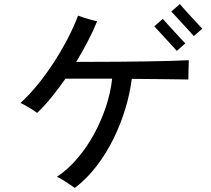

<svg xmlns="http://www.w3.org/2000/svg" viewBox="-20 -872 1040 947"><path d="M349 55Q341 49 324.5 38Q308 27 290.5 16Q273 5 261 0Q315 -36 361.5 -90.5Q408 -145 443.5 -210Q479 -275 502.5 -345.5Q526 -416 533 -484Q509 -484 485 -484Q461 -484 439 -484Q398 -484 363 -484Q328 -484 303 -484Q270 -437 235 -393.5Q200 -350 163 -315Q156 -321 140 -331Q124 -341 107.5 -350.5Q91 -360 81 -364Q126 -405 169 -458.5Q212 -512 249.5 -570.5Q287 -629 316.5 -686.5Q346 -744 365 -795Q375 -791 393.5 -785Q412 -779 430.5 -774Q449 -769 459 -767Q440 -720 413.5 -669Q387 -618 356 -567Q388 -567 442.5 -567Q497 -567 561.5 -567.5Q626 -568 692.5 -569Q759 -570 816 -571.5Q873 -573 911 -575Q911 -566 910.5 -546.5Q910 -527 909.5 -508Q909 -489 909 -480Q870 -481 793.5 -481.5Q717 -482 630 -483Q621 -411 598 -335Q575 -259 539.5 -187Q504 -115 456 -52.5Q408 10 349 55ZM852 -621Q847 -627 831.5 -644Q816 -661 796.5 -682Q777 -703 761.5 -720Q746 -737 741 -742L783 -779Q788 -773 804 -755.5Q820 -738 838.5 -717.5Q857 -697 873 -680Q889 -663 894 -658ZM936 -694Q931 -700 915.5 -717Q900 -734 880.5 -755Q861 -776 845.5 -793Q830 -810 825 -815L867 -852Q872 -846 887.5 -828.5Q903 -811 922 -790.5Q941 -770 956.5 -753Q972 -736 978 -731Z"/></svg>

Font: Zen Kaku Gothic Antique Medium
Style: Regular
Weight: 500
Designer: Yoshimichi Ohira
Foundry: Positype
Version: Version 1.002